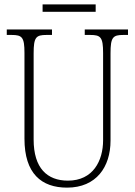

<svg xmlns="http://www.w3.org/2000/svg" viewBox="-20 -849 618 879"><path d="M175 -795H418V-829H175ZM287 10C421 10 486 -85 486 -205V-605C486 -679 497 -689 545 -689H566V-714H368V-689H393C441 -689 452 -679 452 -606V-207C452 -113 406 -22 291 -22C196 -22 134 -79 134 -210V-605C134 -679 145 -689 193 -689H218V-714H11V-689H33C81 -689 92 -679 92 -607V-214C92 -54 170 10 287 10Z"/></svg>

Font: Noto Serif Hebrew Condensed ExtraLight
Style: Regular
Weight: 200
Width: 3
Designer: Monotype Design Team
Foundry: Monotype Imaging Inc.
Version: Version 2.004